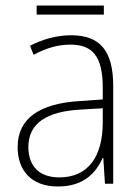

<svg xmlns="http://www.w3.org/2000/svg" viewBox="-20 -667 508 697"><path d="M357 -647H113V-614H357ZM238 -539C185 -539 134 -524 89 -501L102 -468C150 -494 193 -505 236 -505C316 -505 353 -462 353 -349V-306L267 -300C125 -291 44 -238 44 -133C44 -49 93 10 190 10C282 10 327 -37 353 -94H355L361 0H391V-355C391 -484 342 -539 238 -539ZM270 -269 353 -274V-219C352 -101 302 -23 195 -23C124 -23 83 -63 83 -133C83 -220 150 -262 270 -269Z"/></svg>

Font: Noto Sans Devanagari SemiCondensed ExtraLight
Style: Regular
Weight: 200
Width: 4
Designer: Jelle Bosma - Monotype Design Team
Foundry: Monotype Imaging Inc.
Version: Version 2.004